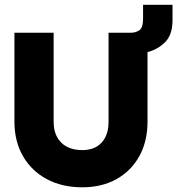

<svg xmlns="http://www.w3.org/2000/svg" viewBox="-20 -790 755 818"><path d="M41.5 -650.5H208.5V-272Q208.5 -214.5 240.8 -182.5Q273 -150.5 331 -150.5Q383.5 -150.5 413 -182.5Q442.5 -214.5 442.5 -272V-650.5H536.5Q559.5 -650.5 574.5 -661.8Q589.5 -673 589.5 -709.5V-769.5H715V-703.5Q715 -642 683.5 -610.5Q652 -579 608.5 -568V-272Q608.5 -188 573.8 -125Q539 -62 476.5 -27Q414 8 331 8Q244 8 179 -27Q114 -62 77.8 -125Q41.5 -188 41.5 -272Z"/></svg>

Font: Overused Grotesk ExtraBold
Style: Regular
Weight: 800
Version: Version 0.004